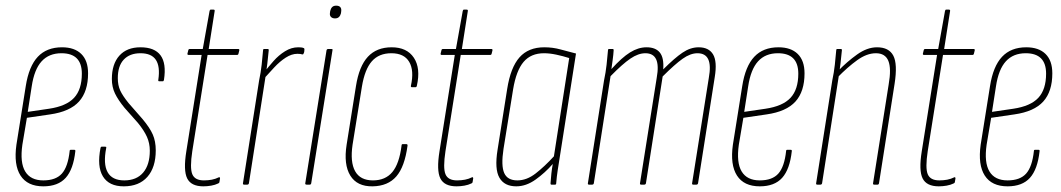

<svg xmlns="http://www.w3.org/2000/svg" viewBox="-20 -652 3748 678"><path d="M133 6Q77 6 52.5 -32Q28 -70 38 -141L71 -348Q82 -418 113.5 -451.5Q145 -485 199 -485Q243 -485 267 -461.5Q291 -438 291 -393Q291 -329 259 -293.5Q227 -258 157 -248L75 -236L59 -141Q50 -78 69 -46.5Q88 -15 133 -15Q177 -15 198.5 -39Q220 -63 226 -119Q226 -123 230 -123H242Q247 -123 246 -118Q239 -54 212 -24Q185 6 133 6ZM78 -257 153 -268Q214 -277 241.5 -306.5Q269 -336 269 -392Q269 -464 197 -464Q153 -464 127 -435.5Q101 -407 92 -347Z M417 6Q365 6 343.5 -29Q322 -64 335 -130Q336 -134 339 -134H351Q353 -134 354.5 -133.5Q356 -133 355 -129Q344 -73 360 -44Q376 -15 419 -15Q462 -15 485.5 -42.5Q509 -70 509 -120Q509 -146 499 -168.5Q489 -191 467 -218L420 -271Q397 -299 386 -322Q375 -345 375 -373Q375 -426 401.5 -455.5Q428 -485 476 -485Q526 -485 547 -456.5Q568 -428 559 -370Q558 -365 555 -365H542Q538 -365 539 -370Q546 -417 530.5 -440.5Q515 -464 476 -464Q438 -464 417 -441.5Q396 -419 396 -376Q396 -351 404.5 -332.5Q413 -314 434 -288L483 -232Q509 -201 519.5 -177Q530 -153 530 -121Q530 -61 500.5 -27.5Q471 6 417 6Z M698 6Q655 6 641 -22Q627 -50 638 -118L692 -458H646Q641 -458 642 -463L645 -475Q646 -479 650 -479H696L720 -613Q721 -618 724 -618H734Q739 -618 738 -613L717 -479H821Q826 -479 825 -474L822 -462Q821 -458 817 -458H713L659 -118Q650 -59 659 -37Q668 -15 700 -15Q715 -15 728 -17.5Q741 -20 753 -26Q755 -27 756 -25.5Q757 -24 757 -22L755 -10Q755 -6 750 -4Q740 1 726 3.5Q712 6 698 6Z M842 0Q837 0 838 -5L895 -368Q901 -396 904 -423.5Q907 -451 909 -475Q909 -479 913 -479H926Q929 -479 929 -475Q927 -452 924 -427.5Q921 -403 918 -386V-384L859 -5Q858 0 853 0ZM910 -372 913 -397Q928 -416 946 -436.5Q964 -457 986.5 -471Q1009 -485 1033 -485Q1038 -485 1043.5 -484.5Q1049 -484 1053 -482Q1055 -481 1055 -478Q1055 -475 1054.5 -470.5Q1054 -466 1052 -463Q1051 -459 1047 -460Q1044 -461 1040 -461.5Q1036 -462 1030 -462Q1010 -462 989 -448.5Q968 -435 948.5 -414Q929 -393 910 -372Z M1063 0Q1057 0 1058 -5L1133 -474Q1134 -479 1139 -479H1150Q1152 -479 1153.5 -478.5Q1155 -478 1154 -474L1079 -5Q1078 0 1074 0ZM1163 -587Q1154 -587 1149 -592Q1144 -597 1145 -605L1146 -613Q1148 -622 1153 -627Q1158 -632 1167 -632Q1177 -632 1181.5 -627Q1186 -622 1185 -613L1184 -605Q1182 -597 1177 -592Q1172 -587 1163 -587Z M1296 6Q1241 7 1217 -32Q1193 -71 1204 -141L1237 -348Q1248 -418 1279 -451.5Q1310 -485 1363 -485Q1417 -485 1441.5 -448Q1466 -411 1452 -349Q1451 -344 1447 -344H1435Q1430 -344 1431 -349Q1443 -403 1425 -433.5Q1407 -464 1362 -464Q1318 -464 1293 -435.5Q1268 -407 1258 -346L1225 -141Q1216 -80 1234 -47.5Q1252 -15 1297 -15Q1341 -15 1365.5 -44.5Q1390 -74 1398 -138Q1398 -143 1402 -143H1415Q1420 -143 1419 -137Q1409 -63 1379.5 -29Q1350 5 1296 6Z M1592 6Q1549 6 1535 -22Q1521 -50 1532 -118L1586 -458H1540Q1535 -458 1536 -463L1539 -475Q1540 -479 1544 -479H1590L1614 -613Q1615 -618 1618 -618H1628Q1633 -618 1632 -613L1611 -479H1715Q1720 -479 1719 -474L1716 -462Q1715 -458 1711 -458H1607L1553 -118Q1544 -59 1553 -37Q1562 -15 1594 -15Q1609 -15 1622 -17.5Q1635 -20 1647 -26Q1649 -27 1650 -25.5Q1651 -24 1651 -22L1649 -10Q1649 -6 1644 -4Q1634 1 1620 3.5Q1606 6 1592 6Z M1803 6Q1761 6 1743.5 -24.5Q1726 -55 1737 -123L1771 -338Q1783 -414 1814.5 -449.5Q1846 -485 1902 -485Q1932 -485 1959 -477.5Q1986 -470 2014 -463L1959 -112Q1953 -74 1949.5 -51.5Q1946 -29 1944 -4Q1944 0 1940 0H1927Q1924 0 1924 -4Q1925 -21 1927 -39Q1929 -57 1932 -73Q1905 -42 1871.5 -18Q1838 6 1803 6ZM1807 -15Q1840 -15 1871.5 -39.5Q1903 -64 1936 -100L1990 -447Q1968 -454 1944.5 -459Q1921 -464 1901 -464Q1855 -464 1829 -433.5Q1803 -403 1792 -337L1758 -126Q1749 -67 1760.5 -41Q1772 -15 1807 -15Z M2060 0Q2055 0 2056 -5L2113 -368Q2119 -396 2122 -423.5Q2125 -451 2127 -475Q2127 -479 2131 -479H2144Q2147 -479 2147 -475Q2146 -458 2143.5 -440.5Q2141 -423 2139 -408Q2176 -449 2205 -467Q2234 -485 2263 -485Q2295 -485 2310 -466.5Q2325 -448 2322 -407Q2362 -447 2390 -466Q2418 -485 2447 -485Q2483 -485 2498 -460Q2513 -435 2504 -380L2445 -5Q2444 0 2439 0H2428Q2423 0 2424 -5L2483 -377Q2491 -421 2481 -442.5Q2471 -464 2443 -464Q2418 -464 2390.5 -444.5Q2363 -425 2320 -382L2261 -5Q2260 0 2255 0H2244Q2239 0 2240 -5L2299 -377Q2307 -421 2297 -442.5Q2287 -464 2259 -464Q2234 -464 2206 -445Q2178 -426 2136 -383L2077 -5Q2076 0 2071 0Z M2663 6Q2607 6 2582.5 -32Q2558 -70 2568 -141L2601 -348Q2612 -418 2643.5 -451.5Q2675 -485 2729 -485Q2773 -485 2797 -461.5Q2821 -438 2821 -393Q2821 -329 2789 -293.5Q2757 -258 2687 -248L2605 -236L2589 -141Q2580 -78 2599 -46.5Q2618 -15 2663 -15Q2707 -15 2728.5 -39Q2750 -63 2756 -119Q2756 -123 2760 -123H2772Q2777 -123 2776 -118Q2769 -54 2742 -24Q2715 6 2663 6ZM2608 -257 2683 -268Q2744 -277 2771.5 -306.5Q2799 -336 2799 -392Q2799 -464 2727 -464Q2683 -464 2657 -435.5Q2631 -407 2622 -347Z M3067 0Q3062 0 3063 -5L3118 -353Q3128 -410 3117 -437Q3106 -464 3073 -464Q3041 -464 3007 -439.5Q2973 -415 2937 -378L2940 -402Q2971 -434 3006.5 -459.5Q3042 -485 3077 -485Q3119 -485 3134.5 -455.5Q3150 -426 3139 -356L3084 -5Q3083 0 3079 0ZM2866 0Q2861 0 2862 -5L2919 -368Q2925 -396 2928 -423.5Q2931 -451 2933 -475Q2933 -479 2937 -479H2950Q2953 -479 2953 -475Q2951 -452 2948 -427.5Q2945 -403 2942 -386V-384L2883 -5Q2882 0 2877 0Z M3295 6Q3252 6 3238 -22Q3224 -50 3235 -118L3289 -458H3243Q3238 -458 3239 -463L3242 -475Q3243 -479 3247 -479H3293L3317 -613Q3318 -618 3321 -618H3331Q3336 -618 3335 -613L3314 -479H3418Q3423 -479 3422 -474L3419 -462Q3418 -458 3414 -458H3310L3256 -118Q3247 -59 3256 -37Q3265 -15 3297 -15Q3312 -15 3325 -17.5Q3338 -20 3350 -26Q3352 -27 3353 -25.5Q3354 -24 3354 -22L3352 -10Q3352 -6 3347 -4Q3337 1 3323 3.5Q3309 6 3295 6Z M3538 6Q3482 6 3457.5 -32Q3433 -70 3443 -141L3476 -348Q3487 -418 3518.5 -451.5Q3550 -485 3604 -485Q3648 -485 3672 -461.5Q3696 -438 3696 -393Q3696 -329 3664 -293.5Q3632 -258 3562 -248L3480 -236L3464 -141Q3455 -78 3474 -46.5Q3493 -15 3538 -15Q3582 -15 3603.5 -39Q3625 -63 3631 -119Q3631 -123 3635 -123H3647Q3652 -123 3651 -118Q3644 -54 3617 -24Q3590 6 3538 6ZM3483 -257 3558 -268Q3619 -277 3646.5 -306.5Q3674 -336 3674 -392Q3674 -464 3602 -464Q3558 -464 3532 -435.5Q3506 -407 3497 -347Z"/></svg>

Font: Sofia Sans Extra Condensed Thin
Style: Italic
Weight: 250
Italic angle: -9°
Version: Version 4.100